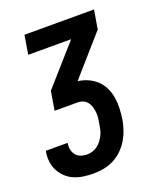

<svg xmlns="http://www.w3.org/2000/svg" viewBox="-144 -610 780 916"><g transform="rotate(-20 246.0 -152.5)"><path d="M174 215Q148 215 123 211.5Q98 208 75.5 198.5Q53 189 35.5 172.5Q18 156 7 134.5Q-4 113 -7 88Q-10 63 -5 37V35H106V36Q103 52 106 68Q109 84 118.5 96Q128 108 143 113.5Q158 119 174 119Q188 119 202 115Q216 111 228 102Q240 93 249 81Q258 69 264.5 56Q271 43 274 29Q277 15 279 2Q282 -13 283.5 -27.5Q285 -42 283.5 -56.5Q282 -71 278 -84Q274 -97 265.5 -108Q257 -119 244.5 -124.5Q232 -130 217 -130H100L116 -226L291 -424H73L89 -520H442L426 -424L252 -226V-225Q278 -222 302.5 -211Q327 -200 345.5 -182.5Q364 -165 375.5 -141.5Q387 -118 391.5 -91.5Q396 -65 395 -37.5Q394 -10 390 18Q386 43 377.5 68.5Q369 94 355 117.5Q341 141 321 160.5Q301 180 276.5 192.5Q252 205 226 210Q200 215 174 215Z"/></g></svg>

Font: Iosevka Curly
Style: Bold Italic
Weight: 700
Italic angle: -9°
Monospace: yes
Designer: Belleve Invis
Foundry: Belleve Invis
Version: Version 22.1.2; ttfautohint (v1.8.4)